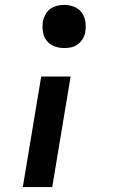

<svg xmlns="http://www.w3.org/2000/svg" viewBox="-20 -548 490 783"><path d="M242 -352Q220 -352 201 -359.5Q182 -367 170 -382.5Q158 -398 155 -419Q152 -440 155 -461Q158 -476 165.5 -489.5Q173 -503 185.5 -512Q198 -521 212.5 -524.5Q227 -528 242 -528Q263 -528 282 -520.5Q301 -513 313 -497Q325 -481 328 -460.5Q331 -440 328 -419Q326 -404 318 -390.5Q310 -377 297.5 -367.5Q285 -358 270.5 -355Q256 -352 242 -352ZM73 215 148 -236H268L193 215Z"/></svg>

Font: Zed Sans Extended
Style: Bold Italic
Weight: 700
Width: 7
Italic angle: -9°
Designer: Belleve Invis
Foundry: Belleve Invis
Version: Version 1.0.0; ttfautohint (v1.8.4)